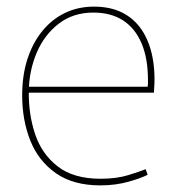

<svg xmlns="http://www.w3.org/2000/svg" viewBox="-20 -550 536 580"><path d="M283 10Q201 10 148.5 -27Q96 -64 71.5 -125.5Q47 -187 47 -262Q47 -323 63 -372Q79 -421 108 -456.5Q137 -492 176.5 -511Q216 -530 264 -530Q313 -530 349 -512Q385 -494 408 -460Q431 -426 440.5 -378Q450 -330 445 -270H62L67 -274Q66 -205 86 -145Q106 -85 154 -47.5Q202 -10 284 -10Q332 -10 367.5 -21Q403 -32 420 -39L426 -22Q407 -12 368 -1Q329 10 283 10ZM63 -288H426Q427 -294 427 -299.5Q427 -305 427 -307Q427 -374 407.5 -419.5Q388 -465 351.5 -488.5Q315 -512 262 -512Q201 -512 157.5 -478.5Q114 -445 91 -391Q68 -337 67 -275Z"/></svg>

Font: Murecho Thin
Style: Regular
Weight: 100
Designer: Neil Summerour
Foundry: Positype
Version: Version 1.010